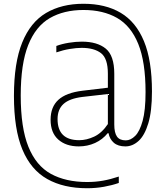

<svg xmlns="http://www.w3.org/2000/svg" viewBox="-20 -769 880 1019"><path d="M442.5 230Q317.5 230 230.8 181.2Q144 132.5 99 25Q54 -82.5 54 -260Q54 -435.5 97.8 -543.2Q141.5 -651 224.2 -700Q307 -749 423 -749Q539.5 -749 620.5 -701Q701.5 -653 744 -550.5Q786.5 -448 786.5 -283.5Q786.5 -178.5 767 -114.2Q747.5 -50 715.5 -21Q683.5 8 645.5 8Q606.5 8 584.2 -11.2Q562 -30.5 556 -62H551.5Q524.5 -28.5 484.5 -10.2Q444.5 8 398 8Q330.5 8 289.5 -28.2Q248.5 -64.5 248.5 -133.5Q248.5 -201.5 289.8 -239.2Q331 -277 418 -287.5L552.5 -303.5V-378Q552.5 -459 516 -487Q479.5 -515 413.5 -515Q386 -515 350.8 -509.2Q315.5 -503.5 279 -491V-525Q308 -536 345 -542Q382 -548 414 -548Q496 -548 541.2 -511Q586.5 -474 586.5 -377.5V-108Q586.5 -64.5 600.8 -44.2Q615 -24 647.5 -24Q673.5 -24 697.5 -47.8Q721.5 -71.5 737 -127.5Q752.5 -183.5 752.5 -280Q752.5 -440 713.8 -535.8Q675 -631.5 601.2 -673.8Q527.5 -716 423 -716Q319 -716 244.2 -672.8Q169.5 -629.5 129.8 -530Q90 -430.5 90 -262Q90 -90.5 130.8 10Q171.5 110.5 250.2 153.8Q329 197 442.5 197Q486.5 197 527 189.8Q567.5 182.5 610.5 168V202Q575 214.5 532 222.2Q489 230 442.5 230ZM285.5 -137Q285.5 -25 400.5 -25Q439.5 -25 480 -44Q520.5 -63 552.5 -110.5V-270L417 -254.5Q348.5 -246 317 -217.2Q285.5 -188.5 285.5 -137Z"/></svg>

Font: Encode Sans Semi Condensed Thin
Style: Regular
Weight: 100
Width: 4
Designer: Multiple Designers
Foundry: Impallari Type
Version: Version 3.000; ttfautohint (v1.8.3) -l 8 -r 50 -G 200 -x 14 